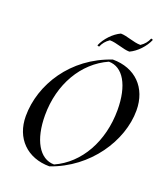

<svg xmlns="http://www.w3.org/2000/svg" viewBox="-164 -1021 987 1145"><g transform="rotate(20 330.0 -448.0)"><path d="M286 14C518 -66 660 -284 660 -476C660 -621 566 -714 424 -714C184 -634 51 -420 51 -220C51 -80 144 14 286 14ZM308 -6C215 -6 157 -109 157 -264C157 -462 254 -626 406 -694C496 -694 553 -596 553 -440C553 -242 460 -74 308 -6ZM308 -762 320 -758C330 -782 344 -800 368 -816C412 -816 460 -792 500 -792C544 -812 588 -858 608 -906L596 -910C586 -886 572 -868 548 -852C504 -852 456 -876 416 -876C372 -856 328 -810 308 -762Z"/></g></svg>

Font: Mazius Display Extra italic
Style: Regular
Weight: 400
Italic angle: -17°
Designer: Alberto Casagrande & Collletttivo
Foundry: Collletttivo
Version: Version 2.000;Glyphs 3.2 (3217)